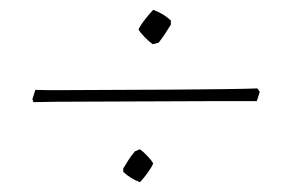

<svg xmlns="http://www.w3.org/2000/svg" viewBox="-20 -442 590 391"><path d="M291 -352Q284 -357 275 -366Q266 -375 262 -382Q267 -392 276.5 -404Q286 -416 292 -422Q301 -419 311 -413Q321 -407 328 -400V-392Q322 -382 316 -373Q310 -364 303 -355ZM503 -236Q462 -236 402 -236Q342 -236 275.5 -235.5Q209 -235 148.5 -235Q88 -235 48 -234L46 -240L52 -259Q75 -258 121 -258.5Q167 -259 223 -259Q279 -259 335 -259.5Q391 -260 436.5 -260.5Q482 -261 504 -262L509 -255ZM265 -71Q246 -78 231 -92V-99Q237 -109 242.5 -117.5Q248 -126 255 -134L265 -138Q272 -133 280.5 -124Q289 -115 292 -109Q288 -100 279.5 -88.5Q271 -77 265 -71Z"/></svg>

Font: Labrada ExtraLight
Style: Italic
Weight: 200
Italic angle: -7°
Designer: Mercedes Jáuregui
Foundry: Omnibus-Type Team
Version: Version 1.000; ttfautohint (v1.8.4.7-5d5b)